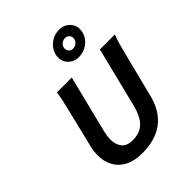

<svg xmlns="http://www.w3.org/2000/svg" viewBox="-272 -1162 1332 1332"><g transform="rotate(-45 394.5 -495.5)"><path d="M729 -495.6 662.1 -229.5Q601.1 12.2 340.8 12.2Q266.1 12.2 214.6 -14.4Q163.1 -41 137.2 -88.1Q111.3 -135.3 111.3 -197.3Q111.3 -235.8 121.6 -278.3L174.8 -495.6Q196.8 -584 207.3 -631.8Q217.8 -679.7 219.7 -705.6H366.2L261.2 -284.7Q251.5 -244.1 251.5 -212.4Q251.5 -160.6 277.1 -129.6Q302.7 -98.6 358.9 -98.6Q410.2 -98.6 444.3 -119.1Q478.5 -139.6 499.3 -177.2Q520 -214.8 533.7 -270.5L642.1 -705.6H788.6Q777.3 -679.2 764.2 -630.9Q751 -582.5 729 -495.6ZM568.4 -892.6Q568.4 -909.2 556.6 -920.9Q544.9 -932.6 527.3 -932.6Q506.3 -932.6 489.7 -918.2Q473.1 -903.8 473.1 -881.3Q473.1 -864.7 484.9 -852.8Q496.6 -840.8 514.2 -840.8Q535.6 -840.8 552 -855.5Q568.4 -870.1 568.4 -892.6ZM539.6 -1002.9Q568.4 -1002.9 592.3 -989.7Q616.2 -976.6 630.1 -954.1Q644 -931.6 644 -905.3Q644 -868.7 624.8 -837.6Q605.5 -806.6 572.8 -788.6Q540 -770.5 501.5 -770.5Q472.7 -770.5 448.7 -783.7Q424.8 -796.9 410.9 -819.3Q397 -841.8 397 -868.2Q397 -904.8 416.3 -935.8Q435.5 -966.8 468.3 -984.9Q501 -1002.9 539.6 -1002.9Z"/></g></svg>

Font: Lesson One
Style: Bold Italic
Weight: 700
Italic angle: -14°
Designer: But Ko, Victor Gaultney, Annie Olsen, Julie Remington, Don Collingsworth, Eric Hays, Becca Hirsbrunner
Version: Version 1.100